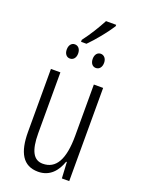

<svg xmlns="http://www.w3.org/2000/svg" viewBox="-164 -947 760 1030"><g transform="rotate(20 216.0 -432.0)"><path d="M168 -724H199C237 -762 286 -822 314 -866V-874H256C232 -829 203 -781 168 -735ZM142 -619C161 -619 175 -634 175 -659C175 -685 161 -700 142 -700C123 -700 110 -684 110 -659C110 -635 123 -619 142 -619ZM290 -619C309 -619 323 -634 323 -660C323 -685 308 -700 290 -700C271 -700 258 -684 258 -660C258 -635 271 -619 290 -619ZM364 -532H311V-240C311 -103 273 -39 198 -39C146 -39 120 -84 120 -185V-532H66V-173C66 -56 102 10 189 10C257 10 294 -37 313 -92H317L322 0H364Z"/></g></svg>

Font: Noto Sans UI Condensed Light
Style: Regular
Weight: 300
Width: 3
Designer: Monotype Design Team
Foundry: Monotype Imaging Inc.
Version: Version 1.901